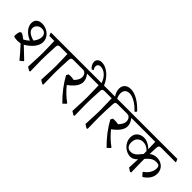

<svg xmlns="http://www.w3.org/2000/svg" viewBox="105 -1762 2745 2745"><g transform="rotate(45 1477.5 -389.5)"><path d="M229 -178Q278 -133 394 -21V-9L347 28Q281 -54 184 -159Q154 -153 123 -153Q85 -153 52 -162L45 -173Q45 -227 62 -267L86 -278Q124 -264 172 -225Q214 -248 250 -281Q174 -312 130 -363.5Q86 -415 86 -474Q86 -523 117 -550.5Q148 -578 203 -578Q256 -578 301 -554Q346 -530 372.5 -490Q399 -450 399 -403Q399 -343 354 -283.5Q309 -224 229 -178ZM284 -317Q309 -348 322.5 -379.5Q336 -411 336 -440Q336 -479 312.5 -502Q289 -525 249 -525Q206 -525 177 -498.5Q148 -472 148 -433Q148 -394 181 -365.5Q214 -337 284 -317ZM683 -525H618Q593 -525 582.5 -515Q572 -505 571 -478Q561 -306 561 -198L565 27L549 34L494 0L498 -91Q505 -228 505 -291Q505 -319 501 -465L499 -525H400Q389 -542 381 -569L386 -576H664L669 -571L686 -533Z M948 -525H883Q858 -525 847.5 -515Q837 -505 836 -478Q826 -306 826 -198L830 27L814 34L759 0L763 -91Q770 -228 770 -291Q770 -319 766 -465L764 -525H665Q654 -542 646 -569L651 -576H929L934 -571L951 -533Z M1161 -525Q1210 -463 1210 -404Q1210 -356 1176 -307Q1142 -258 1071 -205Q1154 -101 1259 -26V-14L1214 28Q1058 -125 964 -298L983 -332Q1007 -334 1019 -334Q1049 -334 1091 -327Q1149 -388 1149 -438Q1149 -476 1129 -500.5Q1109 -525 1081 -525H930Q919 -543 911 -569L916 -576H1294L1299 -571L1317 -533L1313 -525Z M1579 -525H1514Q1489 -525 1478.5 -515Q1468 -505 1467 -478Q1457 -306 1457 -198L1461 27L1445 34L1390 0L1394 -91Q1401 -228 1401 -291Q1401 -319 1397 -465L1395 -525H1296Q1285 -542 1277 -569L1282 -576H1403Q1380 -647 1332 -691Q1284 -735 1228 -735Q1200 -735 1186 -721Q1172 -707 1172 -685Q1172 -657 1191 -632L1190 -626L1165 -614Q1139 -635 1125 -662Q1111 -689 1111 -714Q1111 -747 1133.5 -768.5Q1156 -790 1198 -790Q1249 -790 1299.5 -760.5Q1350 -731 1390.5 -681.5Q1431 -632 1453 -576H1560L1565 -571L1582 -533Z M2051 -648 2031 -622H2024Q1963 -686 1901.5 -721.5Q1840 -757 1791 -757Q1747 -757 1722 -732.5Q1697 -708 1697 -664Q1697 -622 1719 -576H1824L1829 -571L1846 -533L1843 -525H1778Q1753 -525 1742.5 -515Q1732 -505 1731 -478Q1721 -306 1721 -198L1725 27L1709 34L1654 0L1658 -91Q1665 -228 1665 -291Q1665 -319 1661 -465L1659 -525H1560Q1549 -542 1541 -569L1546 -576H1676Q1635 -637 1635 -697Q1635 -751 1669.5 -782Q1704 -813 1763 -813Q1827 -813 1902.5 -770Q1978 -727 2051 -648Z M2056 -525Q2105 -463 2105 -404Q2105 -356 2071 -307Q2037 -258 1966 -205Q2049 -101 2154 -26V-14L2109 28Q1953 -125 1859 -298L1878 -332Q1902 -334 1914 -334Q1944 -334 1986 -327Q2044 -388 2044 -438Q2044 -476 2024 -500.5Q2004 -525 1976 -525H1825Q1814 -543 1806 -569L1811 -576H2189L2194 -571L2212 -533L2208 -525Z M2612 -478Q2612 -468 2610 -448L2606 -345Q2655 -384 2718 -384Q2766 -384 2804 -363.5Q2842 -343 2863 -307Q2884 -271 2884 -225Q2884 -169 2853 -122.5Q2822 -76 2769 -42L2761 -43L2720 -88L2721 -100Q2771 -134 2797.5 -179Q2824 -224 2824 -271Q2824 -305 2808.5 -319Q2793 -333 2759 -333Q2709 -333 2673.5 -309.5Q2638 -286 2602 -243V-198L2606 27L2590 34L2535 0L2543 -175Q2516 -148 2491 -134.5Q2466 -121 2435 -121Q2392 -121 2346.5 -146.5Q2301 -172 2271.5 -217.5Q2242 -263 2242 -318Q2242 -384 2284 -419.5Q2326 -455 2385 -455Q2465 -455 2544 -381L2540 -525H2191Q2180 -542 2172 -569L2177 -576H2933L2938 -571L2955 -533L2951 -525H2659Q2634 -525 2623.5 -515Q2613 -505 2612 -478ZM2546 -286V-291Q2546 -324 2545 -344Q2489 -403 2423 -403Q2370 -403 2336 -370.5Q2302 -338 2302 -277Q2302 -230 2324.5 -202.5Q2347 -175 2392 -175Q2425 -175 2450.5 -190Q2476 -205 2492 -222.5Q2508 -240 2546 -286Z"/></g></svg>

Font: Sahitya
Style: Regular
Weight: 400
Designer: Juan Pablo del Peral
Foundry: Juan Pablo del Peral (http://www.huertatipografica.com)
Version: Version 1.001;PS 001.000;hotconv 1.0.70;makeotf.lib2.5.58329